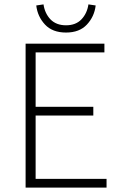

<svg xmlns="http://www.w3.org/2000/svg" viewBox="-20 -859 555 879"><path d="M282.2 -710Q220.2 -710 186 -746.6Q151.9 -783.2 146 -834L179.2 -838.9Q185.1 -797.9 210.9 -770.5Q237.3 -743.2 282.2 -743.2Q327.1 -743.2 353 -770.5Q378.9 -797.9 384.8 -838.9L418 -834Q412.1 -783.2 377.9 -746.6Q343.8 -710 282.2 -710ZM97.2 0V-659.2H458V-619.1H143.1V-370.1H407.2V-330.1H143.1V-40H467.8V0Z"/></svg>

Font: SourceSansPro-Light
Style: Regular
Weight: 300
Designer: Paul D. Hunt
Foundry: Adobe Systems Incorporated
Version: Version 2.020;PS 2.0;hotconv 1.0.86;makeotf.lib2.5.63406